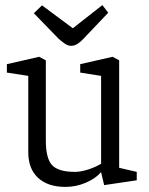

<svg xmlns="http://www.w3.org/2000/svg" viewBox="-20 -726 586 754"><path d="M237 8Q168 8 129.5 -27.5Q91 -63 91 -129V-428L7 -441V-474L134 -503L160 -489V-174Q160 -104 184.5 -77.5Q209 -51 275 -51Q296 -51 325 -60Q354 -69 377 -83V-428L295 -441V-474L422 -503L448 -489V-67L517 -51V-18L389 1L377 -50L376 -49Q354 -24 316 -8Q278 8 237 8ZM259 -546Q246 -546 232.5 -556Q219 -566 210 -574L113 -674L145 -705L266 -615L382 -706L405 -676L308 -574Q298 -563 285.5 -554.5Q273 -546 259 -546Z"/></svg>

Font: Faustina Light Light
Style: Regular
Weight: 300
Version: Version 1.200